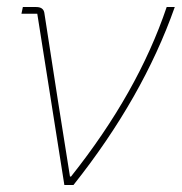

<svg xmlns="http://www.w3.org/2000/svg" viewBox="-20 -526 517 546"><path d="M189 0H163L86 -487H41L45 -506H83Q103 -506 106 -490L145 -238L179 -24H182Q372 -263 454 -506H477Q386 -248 189 0Z"/></svg>

Font: IBM Plex Sans Thin
Style: Italic
Weight: 100
Italic angle: -11.31°
Designer: Mike Abbink, Paul van der Laan, Pieter van Rosmalen
Foundry: Bold Monday
Version: Version 3.0